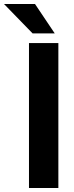

<svg xmlns="http://www.w3.org/2000/svg" viewBox="-84 -934 370 954"><path d="M60 0H206V-720H60ZM-64 -914 78 -768H188L90 -914Z"/></svg>

Font: Aspekta 650
Style: Regular
Weight: 650
Designer: Ivo Dolenc
Version: Version 2.000